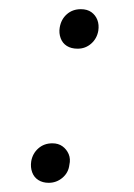

<svg xmlns="http://www.w3.org/2000/svg" viewBox="-20 -393 292 418"><path d="M86 5Q73 5 63.5 -1Q54 -7 50 -18Q46 -29 48 -42Q51 -59 63.5 -70Q76 -81 94 -81Q107 -81 116 -74.5Q125 -68 129.5 -57.5Q134 -47 131 -34Q129 -17 116 -6Q103 5 86 5ZM149 -287Q135 -287 125.5 -293Q116 -299 112 -310Q108 -321 110 -333Q113 -351 125.5 -362Q138 -373 156 -373Q170 -373 179 -366.5Q188 -360 192 -349.5Q196 -339 194 -326Q191 -309 178.5 -298Q166 -287 149 -287Z"/></svg>

Font: Ysabeau Infant Light
Style: Italic
Weight: 300
Italic angle: -12°
Designer: Christian Thalmann (Catharsis Fonts)
Version: Version 2.001;gftools[0.9.30]; featfreeze: ss01,ss02,lnum